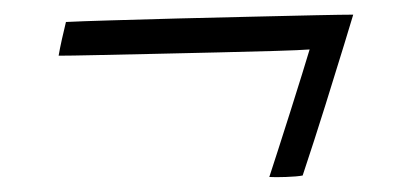

<svg xmlns="http://www.w3.org/2000/svg" viewBox="-20 -397 540 262"><path d="M462 -377Q460 -370 449.5 -335.8Q439 -301.5 424 -253.5Q409 -205.5 393 -157.5Q385 -156 370.2 -155.5Q355.5 -155 347.5 -155.5Q351.5 -168 359.5 -192.5Q367.5 -217 376.2 -244.8Q385 -272.5 392.2 -295.8Q399.5 -319 402.5 -329.5Q389.5 -328.5 355.8 -327.5Q322 -326.5 278.2 -325.5Q234.5 -324.5 190.2 -323.5Q146 -322.5 110.8 -321.8Q75.5 -321 60 -321Q61.5 -330 64.5 -343.5Q67.5 -357 70 -367Q89.5 -368 130.8 -369.2Q172 -370.5 222.8 -371.8Q273.5 -373 323 -374.2Q372.5 -375.5 410.2 -376.2Q448 -377 462 -377Z"/></svg>

Font: Grandstander ExtraLight
Style: Italic
Weight: 200
Italic angle: -15°
Designer: Tyler Finck
Foundry: Etcetera Type Co
Version: Version 1.200; ttfautohint (v1.8.3)